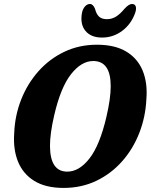

<svg xmlns="http://www.w3.org/2000/svg" viewBox="-20 -935 758 966"><path d="M467.5 -710Q558 -710 615.2 -675.5Q672.5 -641 697.8 -579.5Q723 -518 716.5 -437Q712.5 -347.5 681.2 -267Q650 -186.5 595 -124Q540 -61.5 465.2 -25.5Q390.5 10.5 300 10.5Q210.5 10.5 153.5 -24.2Q96.5 -59 71 -121Q45.5 -183 51.5 -265.5Q55 -354 86.5 -434Q118 -514 173.2 -576.2Q228.5 -638.5 303.2 -674.2Q378 -710 467.5 -710ZM318.5 -71.5Q378.5 -71.5 430.2 -137.8Q482 -204 515.5 -347.5Q526.5 -395 531.8 -433.2Q537 -471.5 537 -501.5Q537 -628 449 -628Q389.5 -628 337.2 -561.5Q285 -495 252.5 -354Q231 -261 231.5 -199Q232.5 -71.5 318.5 -71.5ZM518 -838.5Q543 -838.5 563.8 -851.5Q584.5 -864.5 606.5 -891Q628.5 -915 644 -915Q659 -915 663 -902.5Q667 -890 660 -870Q640 -813.5 594.8 -779.8Q549.5 -746 493.5 -746Q437.5 -746 409.8 -779.8Q382 -813.5 392.5 -870.5Q396.5 -890 407.5 -902.5Q418.5 -915 432.5 -915Q448 -915 458 -891Q464.5 -864.5 478.2 -851.5Q492 -838.5 518 -838.5Z"/></svg>

Font: Fraunces 144pt S100
Style: Bold Italic
Weight: 700
Italic angle: -16°
Version: Version 1.000; ttfautohint (v1.8.3)